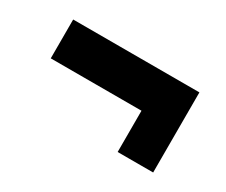

<svg xmlns="http://www.w3.org/2000/svg" viewBox="-58 -518 646 548"><g transform="rotate(30 265.0 -244.0)"><path d="M356 -112V-248H473V-112ZM57 -376H473V-248H57Z"/></g></svg>

Font: Changa ExtraLight
Style: Bold
Weight: 700
Version: Version 3.002; ttfautohint (v1.8.2)